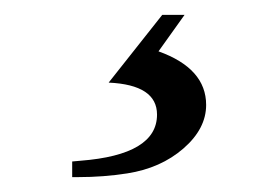

<svg xmlns="http://www.w3.org/2000/svg" viewBox="-20 -27 373 258"><path d="M198 -7H228L193 42Q257 65 257 114Q257 146 226.5 172.5Q196 199 151 206Q119 211 85 211H77V190Q77 190 77 190Q77 190 88 189Q191 181 191 127Q191 87 126 84Z"/></svg>

Font: New Athena Unicode
Style: Regular
Weight: 400
Designer: J. Rusten 1997; rev. by R. Hancock 2001, 2002, rev. by D. Mastronarde 2002-2021
Foundry: GreekKeys New Athena Unicode
Version: Version 5.008